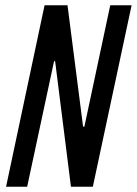

<svg xmlns="http://www.w3.org/2000/svg" viewBox="-20 -708 519 728"><path d="M3 0 149 -688H236L295 -228H300L398 -688H479L332 0H249L189 -476H185L83 0Z"/></svg>

Font: Saira ExtraCondensed Medium
Style: Italic
Weight: 500
Width: 2
Italic angle: -12°
Designer: Hector Gatti with collaboration of the Omnibus-Type team
Foundry: Omnibus-Type
Version: Version 1.101